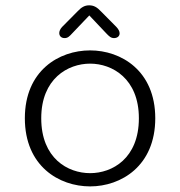

<svg xmlns="http://www.w3.org/2000/svg" viewBox="-20 -672 659 703"><path d="M406 -573.5 350 -630C335.5 -645.5 323.5 -652.5 306.5 -652.5C290 -652.5 278 -645.5 263.5 -630L207.5 -573.5C200 -565.5 197 -557.5 197 -551C197 -540 204.5 -532.5 216.5 -532.5C228 -532.5 234 -538.5 245 -550.5L307 -615.5L368.5 -550.5C379.5 -539 386 -532.5 397.5 -532.5C409.5 -532.5 418 -539.5 418 -550C418 -557 414 -565 406 -573.5ZM310 10.5C423 10.5 548.5 -64 548.5 -239C548.5 -413.5 423 -487.5 310 -487.5C196 -487.5 71 -413.5 71 -239C71 -64 196 10.5 310 10.5ZM310 -38C228.5 -38 131 -92 131 -239C131 -384 228.5 -439 310 -439C391 -439 488.5 -384 488.5 -239C488.5 -92 391 -38 310 -38Z"/></svg>

Font: RTM Light Light
Style: Regular
Weight: 300
Designer: after Tyler Finck
Foundry: An Endless Supply
Version: Version 1.000;Glyphs 3.2.1 (3258)